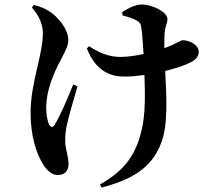

<svg xmlns="http://www.w3.org/2000/svg" viewBox="-20 -781 970 860"><path d="M238 3C270 3 287 -15 287 -47C287 -82 272 -114 272 -148C272 -175 274 -192 278 -214C287 -256 309 -333 327 -394L308 -403C284 -343 248 -258 224 -221C217 -209 207 -210 200 -223C192 -240 187 -268 187 -298C187 -374 218 -450 254 -516C272 -552 286 -575 286 -602C286 -654 234 -708 206 -727C183 -742 163 -751 131 -759L123 -747C148 -719 172 -678 172 -634C172 -532 117 -411 117 -277C117 -170 143 -98 168 -53C188 -18 212 3 238 3ZM539 -438C567 -438 597 -441 627 -445C630 -359 632 -265 613 -193C585 -74 524 -9 428 45L435 59C562 26 660 -24 703 -144C734 -224 725 -361 720 -463C767 -475 807 -488 830 -500C860 -514 870 -530 870 -549C870 -579 832 -600 798 -601C792 -601 783 -594 751 -579L716 -565C716 -589 716 -612 717 -629C719 -663 730 -678 730 -695C730 -729 659 -761 615 -761C590 -761 555 -746 527 -726L529 -712C554 -705 576 -699 594 -688C606 -681 612 -673 614 -650C618 -624 620 -581 623 -539C586 -531 549 -526 520 -526C472 -526 430 -541 379 -574L369 -564C412 -455 482 -438 539 -438Z"/></svg>

Font: GenRyuMin2 TW B
Style: Regular
Weight: 700
Version: Version 2.100;PS 2.1;hotconv 16.6.51;makeotf.lib2.5.65220 DE